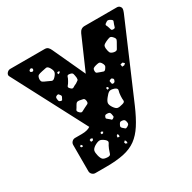

<svg xmlns="http://www.w3.org/2000/svg" viewBox="-155 -856 1013 1012"><g transform="rotate(-30 351.5 -350.0)"><path d="M145 0Q134 0 126 -8Q118 -16 118 -27V-187Q118 -198 126 -206Q134 -214 145 -214H186Q220 -214 239 -227L7 -669Q5 -673 5 -676Q5 -685 13 -692.5Q21 -700 31 -700H240Q253 -700 260 -693.5Q267 -687 272 -676L363 -479L449 -676Q460 -700 483 -700H680Q690 -700 696.5 -693.5Q703 -687 703 -679Q703 -674 701 -667.5Q699 -661 697 -656L503 -204Q477 -144 451.5 -104.5Q426 -65 394.5 -42Q363 -19 318.5 -9.5Q274 0 210 0ZM622 -657Q612 -664 605.5 -664.5Q599 -665 589 -657Q580 -651 583.5 -645Q587 -639 590 -629Q593 -620 594.5 -614.5Q596 -609 606 -609Q616 -609 617.5 -614.5Q619 -620 622 -629Q625 -639 628 -645Q631 -651 622 -657ZM133 -644Q127 -650 122 -647Q113 -643 114 -637Q115 -632 117.5 -631Q120 -630 124 -629Q130 -628 133 -634Q136 -640 133 -644ZM216 -597Q207 -612 197 -610.5Q187 -609 170 -605Q155 -602 147 -598Q139 -594 137 -578Q136 -563 143 -558Q150 -553 165 -547Q180 -540 189 -536Q198 -532 210 -545Q223 -559 224.5 -569.5Q226 -580 216 -597ZM586 -571Q576 -583 567.5 -581.5Q559 -580 544 -573Q531 -567 525.5 -561.5Q520 -556 521 -541Q523 -524 527 -515.5Q531 -507 548 -503Q564 -500 569 -508Q574 -516 582 -531Q590 -544 593 -552Q596 -560 586 -571ZM251 -557 243 -562 235 -559 236 -549 244 -551ZM289 -520Q275 -523 272.5 -513.5Q270 -504 263 -492Q256 -479 249 -471.5Q242 -464 253 -454Q263 -443 271 -448.5Q279 -454 293 -460Q303 -466 307.5 -470Q312 -474 311 -486Q309 -501 306.5 -509.5Q304 -518 289 -520ZM465 -484Q458 -494 451.5 -494Q445 -494 433 -491Q421 -488 415.5 -484Q410 -480 410 -468Q410 -457 416 -454.5Q422 -452 433 -448Q444 -444 450.5 -442Q457 -440 464 -449Q472 -459 472 -466Q472 -473 465 -484ZM192 -447Q188 -452 185.5 -455.5Q183 -459 176 -457Q168 -454 166 -450Q164 -446 165 -438Q166 -429 168 -425.5Q170 -422 178 -420Q185 -418 186.5 -422.5Q188 -427 192 -433Q197 -441 192 -447ZM570 -424 560 -433 546 -430 548 -415 561 -416ZM473 -386Q469 -390 465.5 -389.5Q462 -389 457 -386Q452 -384 452.5 -381Q453 -378 454 -373Q455 -368 455.5 -365.5Q456 -363 461 -362Q471 -361 475 -370Q477 -375 477.5 -378.5Q478 -382 473 -386ZM295 -354Q293 -368 284.5 -369.5Q276 -371 262 -374Q252 -375 247.5 -372Q243 -369 238 -360Q231 -347 225.5 -339.5Q220 -332 230 -322Q240 -311 248 -315Q256 -319 269 -326Q282 -332 289.5 -336Q297 -340 295 -354ZM429 -360 422 -363 418 -357 421 -348 431 -352ZM455 -335Q434 -342 424 -336.5Q414 -331 401 -314Q388 -298 386.5 -287Q385 -276 396 -259Q408 -241 418.5 -239Q429 -237 449 -243Q466 -247 464.5 -257.5Q463 -268 464 -285Q465 -304 469 -316Q473 -328 455 -335ZM375 -225Q373 -233 370.5 -236Q368 -239 360 -240Q351 -241 346 -239.5Q341 -238 338 -230Q335 -222 339 -219.5Q343 -217 349 -211Q356 -206 359 -202Q362 -198 369 -202Q377 -207 377 -211.5Q377 -216 375 -225ZM290 -169 281 -174 274 -170 276 -161H285ZM216 -170 206 -166 208 -154 219 -155 225 -164ZM424 -151Q422 -161 418 -164.5Q414 -168 404 -169Q395 -170 391.5 -166.5Q388 -163 384 -155Q380 -148 381.5 -143.5Q383 -139 389 -134Q395 -128 399.5 -125Q404 -122 412 -127Q421 -132 423.5 -136.5Q426 -141 424 -151ZM159 -162 152 -168 145 -160 150 -154H158ZM278 -124Q261 -138 249.5 -138Q238 -138 219 -127Q202 -116 199.5 -105Q197 -94 202 -74Q207 -55 214.5 -48Q222 -41 242 -40Q259 -39 262 -49Q265 -59 271 -75Q278 -92 285 -102Q292 -112 278 -124ZM349 -120 341 -114 340 -104 351 -102 353 -111ZM371 -63 366 -72 357 -64 360 -55 371 -52Z"/></g></svg>

Font: Rubik Moonrocks
Style: Regular
Weight: 400
Designer: Hubert and Fischer, NaN
Foundry: Hubert and Fischer, NaN
Version: Version 2.200